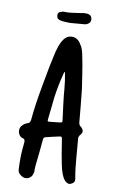

<svg xmlns="http://www.w3.org/2000/svg" viewBox="-102 -984 625 1045"><g transform="rotate(10 211.0 -461.0)"><path d="M71 -97Q71 -118 73 -140Q75 -162 77 -184Q77 -191 74.5 -196Q72 -201 63 -203Q51 -206 43.5 -218.5Q36 -231 37.5 -246Q39 -261 51 -272Q62 -283 75 -287Q84 -289 87.5 -295Q91 -301 92 -308Q94 -330 96.5 -352Q99 -374 102 -395Q110 -449 120 -503Q130 -557 140 -611Q147 -640 152.5 -669.5Q158 -699 168 -728Q172 -737 175.5 -746Q179 -755 185 -763Q203 -793 233.5 -793Q264 -793 282 -763Q293 -748 298 -731.5Q303 -715 306 -698Q315 -655 321.5 -611.5Q328 -568 335 -524Q340 -478 344.5 -431.5Q349 -385 353 -338Q354 -333 356.5 -327.5Q359 -322 365 -319Q391 -296 369 -274Q359 -262 362 -248Q364 -221 366.5 -194Q369 -167 371 -140Q373 -115 376 -89Q379 -63 384 -37Q389 -14 368 -5Q351 5 333 -13Q326 -20 321 -29.5Q316 -39 312 -49Q303 -75 298 -101.5Q293 -128 288 -155Q285 -175 281.5 -195.5Q278 -216 275 -236Q274 -242 272 -245Q270 -248 263 -247Q244 -243 224 -238.5Q204 -234 185 -229Q174 -226 174 -215Q171 -178 167 -142Q163 -106 159 -68Q158 -59 158 -50Q158 -41 158 -32Q153 -1 128 7Q115 11 103.5 6.5Q92 2 83 -7Q76 -14 74 -21.5Q72 -29 72 -38Q71 -52 71 -66.5Q71 -81 71 -97ZM228 -599Q222 -590 222 -586Q204 -518 195 -449Q192 -419 188.5 -388.5Q185 -358 182 -328Q181 -319 182.5 -317Q184 -315 194 -316Q208 -317 222 -319Q236 -321 249 -322Q264 -322 261 -335Q258 -355 256 -374.5Q254 -394 251 -413Q249 -435 246 -456Q243 -477 242 -499Q240 -524 236.5 -549Q233 -574 228 -599ZM209 -865Q196 -866 182.5 -866Q169 -866 156 -869Q134 -873 134 -893Q131 -912 155 -917Q158 -919 161.5 -919Q165 -919 167 -919Q192 -918 215.5 -922Q239 -926 264 -929Q271 -931 278 -931Q285 -931 293 -931Q317 -928 320 -905Q322 -884 299 -874Q290 -871 282 -871Q263 -870 245 -868Q227 -866 209 -865Z"/></g></svg>

Font: Delicious Handrawn
Style: Regular
Weight: 400
Designer: Agung Rohmat
Foundry: Agung Rohmat
Version: Version 1.002; ttfautohint (v1.8.4.7-5d5b);gftools[0.9.27]